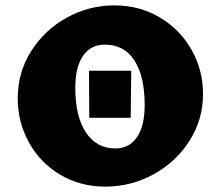

<svg xmlns="http://www.w3.org/2000/svg" viewBox="-20 -686 819 714"><path d="M46 -320Q46 -417 96 -496Q146 -575 228.5 -620.5Q311 -666 405 -666Q499 -666 574.5 -621Q650 -576 692.5 -500.5Q735 -425 735 -337Q735 -241 684.5 -162Q634 -83 550.5 -37.5Q467 8 372 8Q278 8 203.5 -36.5Q129 -81 87.5 -156.5Q46 -232 46 -320ZM518 -295Q518 -402 480 -461Q442 -520 370 -520Q317 -520 288.5 -478Q260 -436 260 -359Q260 -253 299.5 -193.5Q339 -134 409 -134Q461 -134 489.5 -176Q518 -218 518 -295ZM311 -423H468L466 -248H312Z"/></svg>

Font: Ysabeau Heavy
Style: Regular
Weight: 800
Designer: Christian Thalmann (Catharsis Fonts)
Version: Version 0.003